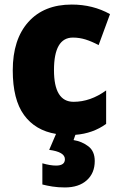

<svg xmlns="http://www.w3.org/2000/svg" viewBox="-20 -583 528 843"><path d="M265 240Q326 240 361 208.5Q396 177 396 124Q396 81 368 59.5Q340 38 303 32L311 9Q388 3 446 -39V-186Q377 -136 303 -136Q217 -136 217 -275Q217 -418 300 -418Q329 -418 356 -409.5Q383 -401 413 -385L463 -521Q388 -563 295 -563Q173 -563 104.5 -486.5Q36 -410 36 -274Q36 -146 85.5 -78Q135 -10 226 5L196 75Q265 84 265 116Q265 144 226 144Q201 144 166 134V227Q185 232 210 236Q235 240 265 240Z"/></svg>

Font: Noto Sans UI SemiCondensed Black
Style: Regular
Weight: 900
Width: 4
Designer: Monotype Design Team
Foundry: Monotype Imaging Inc.
Version: 1.001